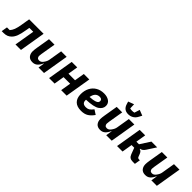

<svg xmlns="http://www.w3.org/2000/svg" viewBox="280 -2190 3610 3610"><g transform="rotate(45 2084.5 -385.0)"><path d="M-11 -114H62Q95 -151 114.5 -203Q134 -255 148 -341L177 -516H561L475 0H329L397 -405H293L281 -335Q261 -215 237 -154Q213 -93 175 -55Q144 -24 106.5 -9Q69 6 16 6H-31Z M962 -123H957Q926 -56 887 -22Q848 12 789 12Q718 12 683 -30Q648 -72 648 -137Q648 -175 659 -241L705 -516H851L802 -224L801 -217Q795 -185 795 -161Q795 -137 809.5 -118.5Q824 -100 855 -100Q880 -100 899 -111.5Q918 -123 936 -147Q975 -199 983 -247L1028 -516H1174L1088 0H942Z M1309 -516H1455L1422 -316H1597L1630 -516H1776L1690 0H1544L1578 -205H1403L1369 0H1223Z M1856 -208Q1856 -303 1894 -375.5Q1932 -448 2000.5 -488Q2069 -528 2160 -528Q2242 -528 2296 -491Q2350 -454 2350 -386Q2350 -311 2276 -260.5Q2202 -210 2002 -203Q2001 -195 2001 -186Q2001 -144 2025 -122Q2049 -100 2100 -100Q2143 -100 2172.5 -118.5Q2202 -137 2242 -188L2333 -129Q2286 -61 2229 -24.5Q2172 12 2081 12Q1969 12 1912.5 -45.5Q1856 -103 1856 -208ZM2015 -301 2012 -287Q2098 -292 2141 -305.5Q2184 -319 2196.5 -335.5Q2209 -352 2209 -373Q2209 -398 2193 -411.5Q2177 -425 2145 -425Q2096 -425 2062.5 -395Q2029 -365 2015 -301Z M2762 -123H2757Q2726 -56 2687 -22Q2648 12 2589 12Q2518 12 2483 -30Q2448 -72 2448 -137Q2448 -175 2459 -241L2505 -516H2651L2602 -224L2601 -217Q2595 -185 2595 -161Q2595 -137 2609.5 -118.5Q2624 -100 2655 -100Q2680 -100 2699 -111.5Q2718 -123 2736 -147Q2775 -199 2783 -247L2828 -516H2974L2888 0H2742ZM2601 -689 2586 -739 2701 -782 2705 -675Q2715 -672 2731.5 -670Q2748 -668 2762 -668Q2776 -668 2792 -670Q2808 -672 2817 -675L2851 -782L2962 -739L2932 -682Q2903 -625 2857 -597.5Q2811 -570 2753 -570Q2695 -570 2657 -599Q2619 -628 2601 -689Z M3116 -516H3262L3229 -315H3298L3428 -516H3581L3466 -338Q3444 -305 3423.5 -290Q3403 -275 3372 -269L3371 -262Q3396 -256 3411.5 -239.5Q3427 -223 3441 -186L3458 -142Q3468 -114 3498 -114H3523L3504 0H3445Q3400 0 3372.5 -18.5Q3345 -37 3329 -79L3281 -206H3210L3176 0H3030Z M3962 -123H3957Q3926 -56 3887 -22Q3848 12 3789 12Q3718 12 3683 -30Q3648 -72 3648 -137Q3648 -175 3659 -241L3705 -516H3851L3802 -224L3801 -217Q3795 -185 3795 -161Q3795 -137 3809.5 -118.5Q3824 -100 3855 -100Q3880 -100 3899 -111.5Q3918 -123 3936 -147Q3975 -199 3983 -247L4028 -516H4174L4088 0H3942Z"/></g></svg>

Font: iA Writer Mono V
Style: Regular
Weight: 400
Italic angle: -9.5°
Designer: Mike Abbink, Paul van der Laan, Pieter van Rosmalen
Foundry: Bold Monday
Version: Version 2.000